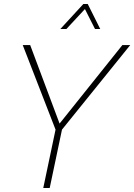

<svg xmlns="http://www.w3.org/2000/svg" viewBox="-20 -934 667 954"><path d="M280 -790H310L402 -889L452 -790H478L416 -914H394ZM195 0H227L288 -290L627 -710H588L276 -320L130 -710H93L256 -290Z"/></svg>

Font: Geist Thin
Style: Italic
Weight: 100
Italic angle: -12°
Designer: Basement.studio, Andrés Briganti, Mateo Zaragoza
Foundry: Basement.studio, Vercel, Andrés Briganti, Guido Ferreyra, Mateo Zaragoza
Version: Version 1.500